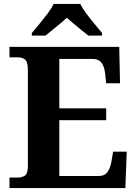

<svg xmlns="http://www.w3.org/2000/svg" viewBox="-20 -951 693 971"><path d="M28 0V-53H70Q91 -53 106 -63Q121 -73 121 -113V-596Q121 -639 106.5 -650Q92 -661 70 -661H28V-714H583L587 -530H517L512 -577Q508 -614 493.5 -633.5Q479 -653 448 -653H280V-403H517V-343H280V-61H480Q510 -61 524.5 -82.5Q539 -104 544 -137L552 -184H621L614 0ZM141 -784Q157 -803 178.5 -829Q200 -855 220.5 -882Q241 -909 251 -931H386Q397 -909 417 -882Q437 -855 459 -829Q481 -803 496 -784V-771H427Q413 -782 393 -798Q373 -814 353 -831Q333 -848 318 -861Q296 -841 263.5 -814.5Q231 -788 210 -771H141Z"/></svg>

Font: Noto Naskh Arabic
Style: Bold
Weight: 700
Designer: Monotype Design Team, David Williams, Mohamad Dakak and Nizar Qandah
Foundry: Monotype Imaging Inc.
Version: Version 2.016